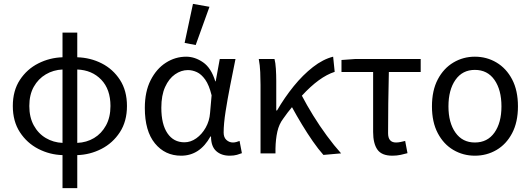

<svg xmlns="http://www.w3.org/2000/svg" viewBox="-20 -790 2734 989"><path d="M302 179V9Q236 7 177.5 -23Q119 -53 82.5 -109Q46 -165 46 -244Q46 -323 82.5 -378.5Q119 -434 177.5 -463.5Q236 -493 302 -495V-622H378V-495Q446 -493 504 -463.5Q562 -434 598 -378.5Q634 -323 634 -244Q634 -165 597.5 -109Q561 -53 502.5 -23Q444 7 378 9V179ZM131 -244Q131 -186 154 -144Q177 -102 216 -79Q255 -56 302 -54V-432Q255 -430 216 -407Q177 -384 154 -343Q131 -302 131 -244ZM549 -244Q549 -330 501.5 -379.5Q454 -429 378 -432V-54Q426 -56 464.5 -79Q503 -102 526 -144Q549 -186 549 -244Z M913 12Q830 12 778 -51.5Q726 -115 726 -234Q726 -318 756 -377Q786 -436 834.5 -467Q883 -498 939 -498Q984 -498 1026 -469Q1068 -440 1089 -371H1091L1112 -486H1193Q1180 -422 1166 -351Q1152 -280 1142 -216Q1132 -152 1132 -107Q1132 -82 1146.5 -69Q1161 -56 1180 -56Q1188 -56 1197.5 -58.5Q1207 -61 1214 -64L1226 -1Q1216 3 1200.5 7.5Q1185 12 1163 12Q1120 12 1093.5 -12Q1067 -36 1067 -87H1064Q1009 12 913 12ZM930 -57Q962 -57 991 -77.5Q1020 -98 1039.5 -132.5Q1059 -167 1062 -208L1070 -299Q1057 -352 1037 -380Q1017 -408 994 -418.5Q971 -429 948 -429Q913 -429 881.5 -407Q850 -385 830.5 -342Q811 -299 811 -235Q811 -150 842.5 -103.5Q874 -57 930 -57ZM988 -558 931 -569 974 -770 1059 -755Z M1322 0V-353Q1322 -382 1320.5 -418Q1319 -454 1313 -486H1394Q1399 -467 1401 -436Q1403 -405 1403 -373V-221H1407Q1446 -288 1493 -346Q1540 -404 1592 -444.5Q1644 -485 1696 -498L1704 -420Q1664 -407 1622 -376.5Q1580 -346 1535 -297Q1560 -249 1593 -195.5Q1626 -142 1663.5 -91Q1701 -40 1737 0L1646 8Q1620 -21 1591.5 -62Q1563 -103 1535.5 -148.5Q1508 -194 1484 -238Q1473 -225 1461.5 -210Q1450 -195 1439 -179Q1417 -150 1408.5 -111.5Q1400 -73 1399 -25V0Z M2001 12Q1946 12 1924 -19.5Q1902 -51 1902 -110V-419H1739V-481L1809 -486H2147V-419H1983Q1981 -337 1980 -257.5Q1979 -178 1979 -104Q1979 -56 2020 -56Q2031 -56 2043 -58.5Q2055 -61 2067 -64L2079 -1Q2065 3 2044.5 7.5Q2024 12 2001 12Z M2426 12Q2366 12 2315.5 -17.5Q2265 -47 2235 -104Q2205 -161 2205 -242Q2205 -324 2235 -381Q2265 -438 2315.5 -468Q2366 -498 2426 -498Q2487 -498 2537.5 -468Q2588 -438 2618 -381Q2648 -324 2648 -242Q2648 -161 2618 -104Q2588 -47 2537.5 -17.5Q2487 12 2426 12ZM2426 -56Q2491 -56 2527 -107Q2563 -158 2563 -242Q2563 -327 2527 -378.5Q2491 -430 2426 -430Q2362 -430 2326 -378.5Q2290 -327 2290 -242Q2290 -158 2326 -107Q2362 -56 2426 -56Z"/></svg>

Font: .
Style: 
Weight: 400
Designer: Paul D. Hunt, Dalton Maag
Foundry: Dalton Maag Ltd
Version: Version 1.200